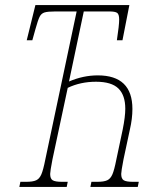

<svg xmlns="http://www.w3.org/2000/svg" viewBox="-20 -734 630 754"><path d="M60 -20H83Q109 -20 122 -26Q135 -32 142.5 -49.5Q150 -67 158 -108L281 -689H197Q167 -689 154.5 -685Q142 -681 135.5 -668Q129 -655 119 -619L107 -576H85L119 -714H488L461 -576H439Q448 -635 448 -657Q448 -678 440 -683.5Q432 -689 410 -689H309L251 -414Q307 -438 364 -438Q500 -438 500 -306Q500 -268 490 -225L465 -108Q456 -61 456 -51Q456 -32 466 -26Q476 -20 502 -20H525L521 0H335L339 -20H362Q388 -20 401 -26Q414 -32 421.5 -49.5Q429 -67 437 -108L462 -226Q472 -276 472 -307Q472 -360 445 -386.5Q418 -413 357 -413Q296 -413 246 -389L186 -108Q177 -61 177 -51Q177 -32 187 -26Q197 -20 223 -20H246L242 0H56Z"/></svg>

Font: Noto Serif CondThin
Style: Italic
Weight: 250
Width: 3
Italic angle: -12°
Designer: Monotype Design Team
Foundry: Monotype Imaging Inc.
Version: Version 1.001